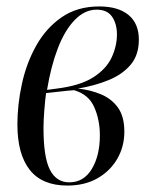

<svg xmlns="http://www.w3.org/2000/svg" viewBox="-20 -566 462 596"><path d="M189 10Q111 10 72.5 -38.5Q34 -87 34 -180Q34 -241 48 -305.5Q62 -370 92.5 -424.5Q123 -479 171.5 -512.5Q220 -546 288 -546Q347 -546 379 -519.5Q411 -493 411 -443Q411 -395 385.5 -365Q360 -335 317.5 -317.5Q275 -300 222 -291Q261 -287 294 -273Q327 -259 346.5 -231.5Q366 -204 366 -157Q366 -111 344 -73Q322 -35 282.5 -12.5Q243 10 189 10ZM156 -291Q229 -300 269.5 -326Q310 -352 326.5 -387.5Q343 -423 343 -459Q343 -492 328 -514Q313 -536 280 -536Q243 -536 212 -504Q181 -472 159.5 -416Q138 -360 126 -287ZM195 0Q240 0 265 -41.5Q290 -83 290 -146Q290 -194 272.5 -233.5Q255 -273 210 -286Q193 -285 168 -282Q143 -279 123 -277Q120 -255 117.5 -223Q115 -191 115 -169Q115 -78 135 -39Q155 0 195 0Z"/></svg>

Font: Noto Serif Display ExtraCondensed
Style: Italic
Weight: 400
Width: 2
Italic angle: -12°
Designer: Monotype Design Team
Foundry: Monotype Imaging Inc.
Version: Version 2.009